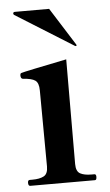

<svg xmlns="http://www.w3.org/2000/svg" viewBox="-52 -740 444 775"><g transform="rotate(-5 170.5 -352.5)"><path d="M39 0Q31 0 31 -13Q31 -24 39 -24H50Q79 -24 96 -33Q113 -42 113 -72L111 -380Q111 -411 96.5 -421Q82 -431 47 -433Q38 -434 38 -448Q38 -451 39 -453.5Q40 -456 43 -457Q54 -461 228 -496L227 -72Q227 -42 243.5 -33Q260 -24 289 -24H301Q308 -24 308 -13Q308 0 301 0ZM268 -547 271 -546Q272 -546 273.5 -547Q275 -548 275 -549L273 -553L177 -705H38Q31 -705 31 -698Q31 -696 34 -693Z"/></g></svg>

Font: Shippori Mincho
Style: Bold
Weight: 700
Designer: FONTDASU
Foundry: FONTDASU / Google Inc. / but / Adobe
Version: Version 3.110; ttfautohint (v1.8.3)